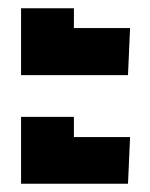

<svg xmlns="http://www.w3.org/2000/svg" viewBox="-20 -494 364 465"><path d="M31 -312V-474H159V-426H295L290 -312ZM31 -49V-211H159V-162H295L290 -49Z"/></svg>

Font: Kanit SemiBold
Style: Regular
Weight: 600
Designer: Katatrad Team
Foundry: CadsonDemak
Version: Version 2.000; ttfautohint (v1.8.3)